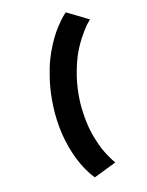

<svg xmlns="http://www.w3.org/2000/svg" viewBox="-110 -901 930 1214"><g transform="rotate(-10 355.0 -294.0)"><path d="M398.5 236Q398.5 236 397 234.5Q333 168.5 286 61Q216.5 -98.5 216.5 -294Q216.5 -363.5 226 -429.5Q235.5 -495.5 249.2 -544.5Q263 -593.5 282.5 -639.2Q302 -685 318.8 -714Q335.5 -743 354.2 -769.2Q373 -795.5 381.8 -805.2Q390.5 -815 397 -822L398.5 -823.5L541.5 -753Q541 -752.5 539 -750Q527 -736 515.2 -720.5Q503.5 -705 478.2 -660.2Q453 -615.5 435 -568.2Q417 -521 402.5 -446.8Q388 -372.5 388 -294Q388 -236.5 395.8 -181.5Q403.5 -126.5 414.5 -85Q425.5 -43.5 441.8 -3.5Q458 36.5 471.2 61.5Q484.5 86.5 501.2 111.2Q518 136 524.8 144.8Q531.5 153.5 539.5 162.5Q541.5 165 542 165.5Z"/></g></svg>

Font: League Mono ExtraBold
Style: Regular
Weight: 800
Width: 6
Designer: Tyler Finck
Foundry: The League of Moveable Type / Tyler Finck
Version: Version 2.210